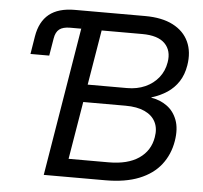

<svg xmlns="http://www.w3.org/2000/svg" viewBox="-52 -782 882 836"><g transform="rotate(5 389.0 -364.0)"><path d="M65.9 -519.5 78.6 -597.7Q89.4 -662.6 129.6 -695.1Q169.9 -727.5 241.7 -727.5H289.6L276.4 -648.4H228.5Q196.8 -648.4 180.9 -636Q165 -623.5 160.6 -595.7L147.9 -519.5ZM169.4 0 289.6 -727.5H548.8Q622.6 -727.5 670.9 -702.6Q719.2 -677.7 739.7 -633.1Q760.3 -588.4 750.5 -529.3Q743.7 -487.8 724.1 -458Q704.6 -428.2 674.8 -408.4Q645 -388.7 606.9 -377V-375.5Q645.5 -369.6 675.5 -347.9Q705.6 -326.2 719.7 -288.6Q733.9 -251 725.1 -196.8Q715.3 -137.2 680.7 -92.8Q646 -48.3 585.7 -24.2Q525.4 0 438.5 0ZM271 -79.1H445.8Q529.3 -79.1 578.1 -112.5Q627 -146 636.7 -205.1Q643.6 -243.7 629.4 -272Q615.2 -300.3 582 -315.7Q548.8 -331.1 497.6 -331.1H313ZM325.7 -408.2H497.6Q541.5 -408.2 576.7 -423.8Q611.8 -439.5 634.8 -468Q657.7 -496.6 664.1 -535.2Q672.9 -586.9 642.3 -617.7Q611.8 -648.4 543 -648.4H365.7Z"/></g></svg>

Font: Inter 28pt
Style: Italic
Weight: 400
Italic angle: -9.3988°
Designer: Rasmus Andersson
Foundry: rsms
Version: Version 4.001;git-66647c0bb